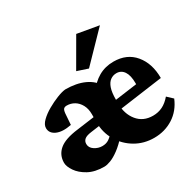

<svg xmlns="http://www.w3.org/2000/svg" viewBox="-146 -824 1014 995"><g transform="rotate(-30 361.0 -326.5)"><path d="M208 7.8Q151.4 7.8 113.3 -13.2Q75.2 -34.2 55.7 -63Q36.1 -91.8 36.1 -114.3Q36.1 -160.2 70.3 -189.5Q104.5 -218.8 183.6 -228.5L585.9 -283.2L563.5 -249V-286.1Q563.5 -333 547.4 -356.9Q531.2 -380.9 502.9 -380.9Q482.4 -380.9 466.3 -369.1Q450.2 -357.4 441.4 -332Q432.6 -306.6 432.6 -263.7V-241.2Q432.6 -177.7 466.3 -136.2Q500 -94.7 558.6 -94.7Q589.8 -94.7 615.7 -107.4Q641.6 -120.1 665 -147.5L697.3 -117.2Q671.9 -56.6 621.1 -24.4Q570.3 7.8 506.8 7.8Q445.3 7.8 395.5 -21.5Q345.7 -50.8 316.4 -100.6Q287.1 -150.4 287.1 -210.9V-260.7Q287.1 -293 274.4 -316.4Q261.7 -339.8 241.2 -352.1Q220.7 -364.3 196.3 -364.3Q184.6 -364.3 178.2 -358.4Q171.9 -352.5 169.9 -333L165 -266.6Q110.4 -255.9 77.6 -270.5Q44.9 -285.2 44.9 -316.4Q44.9 -336.9 66.4 -357.9Q87.9 -378.9 118.7 -396.5Q149.4 -414.1 180.2 -426.3Q210.9 -438.5 231.4 -440.4Q297.9 -440.4 344.7 -418.9Q391.6 -397.5 416 -354.5H363.3Q389.6 -394.5 429.7 -417.5Q469.7 -440.4 519.5 -440.4Q599.6 -440.4 645 -385.7Q690.4 -331.1 690.4 -244.1L237.3 -181.6Q208 -177.7 196.3 -167.5Q184.6 -157.2 184.6 -140.6Q184.6 -118.2 206.1 -104Q227.5 -89.8 252 -89.8Q275.4 -89.8 291.5 -100.6Q307.6 -111.3 326.2 -132.8L357.4 -86.9Q326.2 -51.8 297.9 -30.8Q269.5 -9.8 246.6 -1Q223.6 7.8 208 7.8ZM392.6 -472.7 328.1 -494.1 424.8 -661.1 553.7 -638.7Z"/></g></svg>

Font: Crimson Pro ExtraBold
Style: Regular
Weight: 800
Designer: Jacques Le Bailly
Foundry: Baron von Fonthausen
Version: Version 1.003